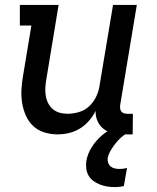

<svg xmlns="http://www.w3.org/2000/svg" viewBox="-20 -540 640 783"><path d="M215 8Q187 8 161 0Q135 -8 116 -25.5Q97 -43 86 -67.5Q75 -92 70.5 -119Q66 -146 67.5 -174.5Q69 -203 74 -231L108 -436H61V-520H219L169 -217Q166 -200 165 -183.5Q164 -167 166.5 -150.5Q169 -134 176 -120Q183 -106 195 -95.5Q207 -85 222.5 -80.5Q238 -76 255 -76Q278 -76 302 -83Q326 -90 344 -107Q362 -124 372.5 -146.5Q383 -169 386 -191L441 -520H538L470 -111Q469 -104 470 -97Q471 -90 475 -85Q479 -80 485.5 -78Q492 -76 499 -76H522L521 8H485Q463 8 441.5 3.5Q420 -1 403.5 -13.5Q387 -26 378 -45.5Q369 -65 370 -88Q359 -66 343 -47.5Q327 -29 306 -16Q285 -3 261.5 2.5Q238 8 215 8ZM448 223Q432 223 417 220.5Q402 218 387.5 212.5Q373 207 361 198Q349 189 341.5 176.5Q334 164 332 148.5Q330 133 332 117Q337 87 354.5 59.5Q372 32 397 11Q422 -10 451.5 -23.5Q481 -37 511 -44L504 0Q488 8 474.5 20Q461 32 450.5 45.5Q440 59 431 74.5Q422 90 419 106Q418 116 421.5 125Q425 134 432 139.5Q439 145 448.5 147Q458 149 468 149Q476 149 483 148Q490 147 498 145L485 219Q476 221 467 222Q458 223 448 223Z"/></svg>

Font: Iosevka HT Medium Extended
Style: Italic
Weight: 500
Width: 7
Italic angle: -9°
Monospace: yes
Designer: Belleve Invis
Foundry: Belleve Invis
Version: Version 32.3.0; ttfautohint (v1.8.4)